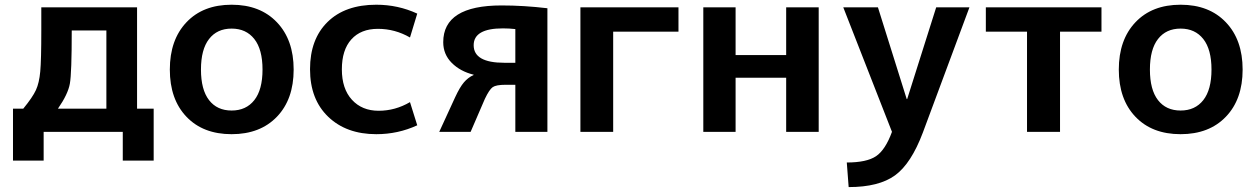

<svg xmlns="http://www.w3.org/2000/svg" viewBox="-20 -550 5238 801"><path d="M34.2 -96.7H77.1Q116.2 -144.5 129.9 -174.3Q143.6 -204.1 147.9 -251.5Q152.3 -298.8 152.3 -422.9V-519.5H551.8V-96.7H621.1V120.1H492.2V0H162.1V120.1H34.2ZM221.7 -96.7H423.8V-422.9H279.3Q279.3 -245.1 271.5 -201.2Q263.7 -157.2 221.7 -96.7Z M757.8 -63Q688.5 -135.7 688.5 -259.8Q688.5 -383.8 757.8 -457Q827.1 -530.3 946.3 -530.3Q1065.4 -530.3 1135.3 -457Q1205.1 -383.8 1205.1 -259.8Q1205.1 -135.7 1135.3 -63Q1065.4 9.8 946.3 9.8Q827.1 9.8 757.8 -63ZM852.1 -387.2Q818.4 -343.8 818.4 -259.8Q818.4 -175.8 852.1 -132.3Q885.7 -88.9 946.3 -88.9Q1006.8 -88.9 1041 -132.3Q1075.2 -175.8 1075.2 -259.8Q1075.2 -343.8 1041 -387.2Q1006.8 -430.7 946.3 -430.7Q885.7 -430.7 852.1 -387.2Z M1549.8 -530.3Q1640.6 -530.3 1720.7 -493.2L1690.4 -393.6Q1627.9 -429.7 1556.6 -429.7Q1485.4 -429.7 1445.8 -385.7Q1406.2 -341.8 1406.2 -260.7Q1406.2 -179.7 1448.2 -133.8Q1490.2 -87.9 1559.6 -87.9Q1628.9 -87.9 1690.4 -124L1720.7 -27.3Q1640.6 9.8 1549.8 9.8Q1424.8 9.8 1349.1 -63Q1273.4 -135.7 1273.4 -261.2Q1273.4 -386.7 1346.7 -458.5Q1419.9 -530.3 1549.8 -530.3Z M1812.5 0 1878.9 -144.5Q1898.4 -186.5 1915.5 -206.5Q1932.6 -226.6 1956.1 -237.3V-238.3Q1900.4 -252 1864.7 -287.6Q1829.1 -323.2 1829.1 -374Q1829.1 -527.3 2072.3 -527.3Q2165 -527.3 2263.7 -515.6V0H2129.9V-196.3H2088.9Q2049.8 -196.3 2035.6 -186.5Q2021.5 -176.8 2002.9 -137.7L1943.4 0ZM1956.1 -361.3Q1956.1 -288.1 2084 -288.1H2129.9V-428.7Q2104.5 -431.6 2078.1 -431.6Q1956.1 -431.6 1956.1 -361.3Z M2401.4 0V-519.5H2810.5V-418H2538.1V0Z M2914.1 0V-519.5H3048.8V-320.3H3259.8V-519.5H3395.5V0H3259.8V-225.6H3048.8V0Z M3498 -519.5H3642.6L3762.7 -136.7H3764.6L3885.7 -519.5H4024.4L3830.1 2.9Q3781.2 132.8 3713.9 181.6Q3646.5 230.5 3520.5 230.5L3512.7 127.9Q3595.7 127.9 3634.8 101.6Q3673.8 75.2 3701.2 0Z M4092.8 -418V-519.5H4575.2V-418H4402.3V0H4264.6V-418Z M4716.8 -63Q4647.5 -135.7 4647.5 -259.8Q4647.5 -383.8 4716.8 -457Q4786.1 -530.3 4905.3 -530.3Q5024.4 -530.3 5094.2 -457Q5164.1 -383.8 5164.1 -259.8Q5164.1 -135.7 5094.2 -63Q5024.4 9.8 4905.3 9.8Q4786.1 9.8 4716.8 -63ZM4811 -387.2Q4777.3 -343.8 4777.3 -259.8Q4777.3 -175.8 4811 -132.3Q4844.7 -88.9 4905.3 -88.9Q4965.8 -88.9 5000 -132.3Q5034.2 -175.8 5034.2 -259.8Q5034.2 -343.8 5000 -387.2Q4965.8 -430.7 4905.3 -430.7Q4844.7 -430.7 4811 -387.2Z"/></svg>

Font: GenEi M Gothic v2 Bold
Style: Regular
Weight: 700
Version: Version 2.0